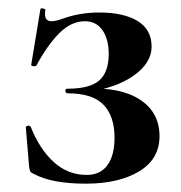

<svg xmlns="http://www.w3.org/2000/svg" viewBox="-20 -429 434 461"><path d="M255 -98Q255 -150 228.5 -177.5Q202 -205 142 -205Q138 -205 137 -210.5Q136 -216 142 -216Q196 -216 218.5 -236Q241 -256 241 -299Q241 -335 226 -356.5Q211 -378 184 -378Q151 -378 122.5 -349.5Q94 -321 67 -271Q66 -270 62 -270Q54 -270 55 -274L77 -407Q77 -409 81 -409Q84 -409 87 -407.5Q90 -406 89 -405Q88 -401 88 -395Q88 -378 104 -378Q114 -378 133 -385Q173 -399 218 -399Q277 -399 310.5 -378.5Q344 -358 344 -317Q344 -278 301 -247.5Q258 -217 187 -208L189 -216Q270 -220 316.5 -189.5Q363 -159 363 -102Q363 -47 314 -17.5Q265 12 186 12Q105 12 62 -11Q55 -14 53 -17Q51 -20 50 -28L42 -123Q42 -126 47 -127Q52 -128 54 -124Q75 -71 109 -40Q143 -9 188 -9Q221 -9 238 -32.5Q255 -56 255 -98Z"/></svg>

Font: Cormorant Garamond
Style: Bold
Weight: 700
Designer: Christian Thalmann (Catharsis Fonts)
Foundry: Catharsis Fonts
Version: Version 4.000